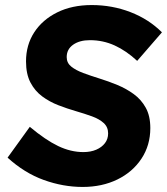

<svg xmlns="http://www.w3.org/2000/svg" viewBox="-20 -730 661 760"><path d="M307 10Q230 10 153.5 -17.5Q77 -45 10 -106L98 -228Q160 -176 210 -152Q260 -128 310 -128Q339 -128 361 -137.5Q383 -147 395.5 -163.5Q408 -180 408 -202Q408 -227 390.5 -243Q373 -259 344 -269.5Q315 -280 280.5 -290Q246 -300 211 -313.5Q176 -327 147 -348.5Q118 -370 100.5 -403.5Q83 -437 83 -487Q83 -552 115.5 -602Q148 -652 206.5 -681Q265 -710 343 -710Q424 -710 496.5 -682Q569 -654 621 -602L523 -489Q480 -529 434 -550Q388 -571 336 -571Q295 -571 269.5 -553Q244 -535 244 -504Q244 -481 262 -466.5Q280 -452 309.5 -441Q339 -430 374.5 -419Q410 -408 445 -393.5Q480 -379 509.5 -357.5Q539 -336 557 -303.5Q575 -271 575 -223Q575 -155 540 -102Q505 -49 444.5 -19.5Q384 10 307 10Z"/></svg>

Font: Red Hat Mono
Style: Italic
Weight: 300
Italic angle: -12°
Monospace: yes
Designer: Pentagram, MCKL
Foundry: Pentagram, MCKL
Version: Version 1.023